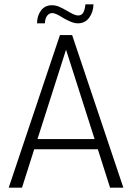

<svg xmlns="http://www.w3.org/2000/svg" viewBox="-20 -861 606 881"><path d="M429 -176H137L81 0H20L255 -700H311L546 0H485ZM414 -223 283 -633 152 -223ZM218 -837Q235 -837 251.5 -830Q268 -823 290 -810Q293 -808 304 -802Q315 -796 323.5 -793Q332 -790 339 -790Q353 -790 361 -801.5Q369 -813 372 -841H409Q408 -805 389 -779.5Q370 -754 338 -754Q323 -754 308 -760Q293 -766 281 -772.5Q269 -779 266 -781Q235 -801 220 -801Q206 -801 196.5 -789Q187 -777 186 -754H150Q150 -788 168 -812.5Q186 -837 218 -837Z"/></svg>

Font: Sarabun ExtraLight
Style: Regular
Weight: 275
Designer: Suppakit Chalermlarp | Katatrad Co.,Ltd.
Foundry: Cadson Demak Co.,Ltd.
Version: Version 1.000; ttfautohint (v1.6)